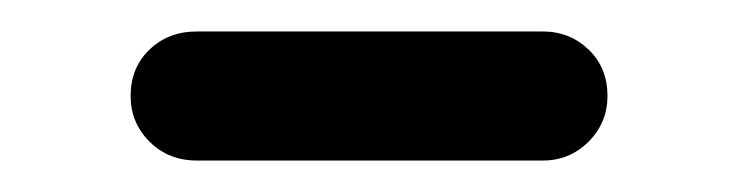

<svg xmlns="http://www.w3.org/2000/svg" viewBox="-20 -328 469 122"><path d="M105 -226Q87 -226 75 -238Q63 -250 63 -267Q63 -285 75 -296.5Q87 -308 105 -308H325Q342 -308 354 -296.5Q366 -285 366 -267Q366 -250 354 -238Q342 -226 325 -226Z"/></svg>

Font: Nunito ExtraLight SemiBold
Style: Regular
Weight: 600
Version: Version 3.602